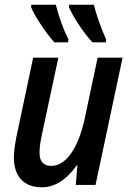

<svg xmlns="http://www.w3.org/2000/svg" viewBox="-20 -786 552 816"><path d="M39 -117Q39 -149 50 -206L121 -541H228L157 -209Q148 -167 148 -137Q148 -81 198 -81Q244 -81 281.5 -133.5Q319 -186 340 -282L395 -541H501L386 0H302L309 -83H306Q240 10 158 10Q101 10 70 -23Q39 -56 39 -117ZM112 -756 113 -766H217Q239 -682 271 -618L269 -606H211Q184 -636 154 -681Q124 -726 112 -756ZM273 -756 274 -766H379Q394 -703 431 -618L430 -606H373Q344 -637 315 -681Q286 -725 273 -756Z"/></svg>

Font: Noto Sans UI NarrowMedium
Style: Italic
Weight: 500
Width: 4
Italic angle: -12°
Designer: Monotype Design Team
Foundry: Monotype Imaging Inc.
Version: Version 1.001